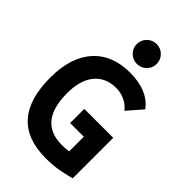

<svg xmlns="http://www.w3.org/2000/svg" viewBox="-276 -1031 1138 1138"><g transform="rotate(45 293.0 -462.0)"><path d="M342.8 9.8Q183.3 9.8 103.6 -79.6Q23.9 -168.9 23.9 -347.7Q23.9 -517.1 106.4 -610.1Q189 -703.1 338.9 -703.1Q414.6 -703.1 469.5 -679.4Q524.4 -655.8 555.2 -612.3L474.1 -519Q451.7 -547.9 417.7 -564.2Q383.8 -580.6 344.7 -580.6Q257 -580.6 208.3 -521Q159.7 -461.4 159.7 -352.5Q159.7 -232.9 208.6 -173.1Q257.5 -113.3 354.5 -113.3Q400.9 -113.3 436.3 -122.3Q471.7 -131.3 494.1 -137.7L540.5 -19.5Q519.1 -13.2 465.4 -1.7Q411.6 9.8 342.8 9.8ZM412.6 -19.5V-358.9H540.5V-19.5ZM297.9 -240.2V-358.9H537.6V-240.2ZM329.6 -767.6Q295.3 -767.6 270.7 -792Q246.1 -816.4 246.1 -850.7Q246.1 -885.5 270.7 -909.8Q295.2 -934.1 329.4 -934.1Q364.3 -934.1 388.7 -909.8Q413.1 -885.5 413.1 -850.7Q413.1 -816.4 388.8 -792Q364.5 -767.6 329.6 -767.6Z"/></g></svg>

Font: Cascadia Mono
Style: Regular
Weight: 400
Monospace: yes
Designer: Aaron Bell
Foundry: Saja Typeworks
Version: Version 2102.003